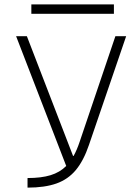

<svg xmlns="http://www.w3.org/2000/svg" viewBox="-20 -859 626 879"><path d="M106 0V-43.9Q168.9 -43.9 211.4 -56.9Q253.9 -69.8 283.2 -99.1L53.7 -693.4H103L314.5 -145H316.9Q332 -171.9 344.7 -210L508.3 -693.4H557.6L387.2 -195.3Q362.8 -123.5 327.4 -80.8Q292 -38.1 238.5 -19Q185.1 0 106 0ZM123.5 -795.9V-838.9H501.5V-795.9Z"/></svg>

Font: Cascadia Mono NF ExtraLight
Style: Regular
Weight: 200
Monospace: yes
Designer: Aaron Bell
Foundry: Saja Typeworks
Version: Version 2404.023; ttfautohint (v1.8.4)